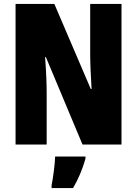

<svg xmlns="http://www.w3.org/2000/svg" viewBox="-20 -734 696 975"><path d="M597 0V-714H438V-455C438 -412 441 -354 445 -282H441L256 -714H59V0H217V-263C217 -304 215 -365 209 -444H213L399 0ZM414 72V61H260C259 101 249 173 242 207V221H351C378 175 399 125 414 72Z"/></svg>

Font: Noto Sans Hebrew ExtraCondensed Black
Style: Regular
Weight: 900
Width: 2
Designer: Monotype Design Team
Foundry: Monotype Imaging Inc.
Version: Version 2.004